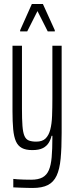

<svg xmlns="http://www.w3.org/2000/svg" viewBox="-20 -737 372 953"><path d="M142 196Q129 196 113 195.5Q97 195 80 194.5Q63 194 46 193V151Q53 152 67.5 153Q82 154 100 154.5Q118 155 135 155Q170 155 191 143.5Q212 132 222.5 107.5Q233 83 236.5 43Q240 3 240 -55V-63H236Q232 -45 222 -28.5Q212 -12 193 -2Q174 8 140 8Q108 8 88.5 -2.5Q69 -13 59 -35.5Q49 -58 45.5 -95Q42 -132 42 -186V-510H89V-198Q89 -145 91.5 -112Q94 -79 101.5 -62Q109 -45 123.5 -39.5Q138 -34 160 -34Q190 -34 206 -49.5Q222 -65 229.5 -93.5Q237 -122 238.5 -162Q240 -202 240 -249V-510H286V-77Q286 -2 281 50.5Q276 103 261 135Q246 167 217.5 181.5Q189 196 142 196ZM80 -581V-587L138 -717H193L252 -587V-581H217L166 -682L115 -581Z"/></svg>

Font: Saira UltraCondensed Light
Style: Regular
Weight: 300
Width: 1
Designer: Hector Gatti with collaboration of the Omnibus-Type team
Foundry: Omnibus-Type
Version: Version 1.101